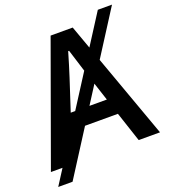

<svg xmlns="http://www.w3.org/2000/svg" viewBox="-166 -938 1023 1156"><g transform="rotate(-20 345.5 -360.5)"><path d="M230.5 -294.9H461.9L396.5 -495.1Q366.2 -590.8 348.6 -648.4H342.8Q317.4 -561.5 295.9 -495.1ZM-3.9 0 275.4 -772.5H417L695.3 0H558.6L495.1 -191.4H197.3L133.8 0ZM6.8 99.6 595.7 -821.3H686.5L98.6 99.6Z"/></g></svg>

Font: Gothic A1
Style: Bold
Weight: 700
Version: Version 2.50